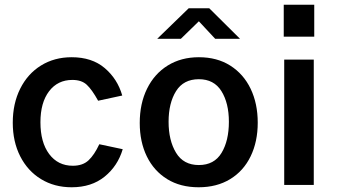

<svg xmlns="http://www.w3.org/2000/svg" viewBox="-20 -782 1428 812"><path d="M423 -494C387 -524.7 340.3 -540 283 -540C234.3 -540 191.2 -528.3 153.5 -505C115.8 -481.7 86.5 -449 65.5 -407C44.5 -365 34 -317 34 -263C34 -209.7 44.5 -162.3 65.5 -121C86.5 -79.7 115.8 -47.5 153.5 -24.5C191.2 -1.5 234.3 10 283 10C339 10 385.5 -5 422.5 -35C459.5 -65 485 -103.7 499 -151L400 -172C386 -142 370.8 -119.3 354.5 -104C338.2 -88.7 316 -81 288 -81C246 -81 212.7 -97.5 188 -130.5C163.3 -163.5 151 -208.3 151 -265C151 -320.3 163.2 -364 187.5 -396C211.8 -428 244.7 -444 286 -444C312 -444 332.3 -437.2 347 -423.5C361.7 -409.8 377.7 -387.3 395 -356L497 -378C483.7 -424.7 459 -463.3 423 -494Z M687 -24.5C724.3 -1.5 768.7 10 820 10C871.3 10 915.8 -1.5 953.5 -24.5C991.2 -47.5 1020 -79.7 1040 -121C1060 -162.3 1070 -209.7 1070 -263C1070 -317 1060 -364.8 1040 -406.5C1020 -448.2 991.3 -480.8 954 -504.5C916.7 -528.2 872.3 -540 821 -540C771 -540 727.2 -528.3 689.5 -505C651.8 -481.7 622.7 -449 602 -407C581.3 -365 571 -316.7 571 -262C571 -208.7 581 -161.5 601 -120.5C621 -79.5 649.7 -47.5 687 -24.5ZM917 -135.5C896.3 -101.2 864.3 -84 821 -84C777.7 -84 745.5 -101.3 724.5 -136C703.5 -170.7 693 -214.3 693 -267C693 -319.7 703.5 -362.8 724.5 -396.5C745.5 -430.2 777.7 -447 821 -447C863.7 -447 895.5 -430.2 916.5 -396.5C937.5 -362.8 948 -319.7 948 -267C948 -213.7 937.7 -169.8 917 -135.5ZM821 -692 890 -618H995L865 -747H778L645 -618H745Z M1309 -627V-762H1180V-627ZM1307 0V-530H1182V0Z"/></svg>

Font: Morrison SemiBold
Style: Regular
Weight: 600
Designer: Pablo Impallari, Rodrigo Fuenzalida (Modified by Dan O. Williams)
Version: Version 0.030; ttfautohint (v1.8.1)